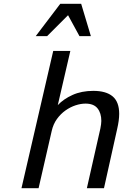

<svg xmlns="http://www.w3.org/2000/svg" viewBox="-20 -990 650 1010"><path d="M260 -722H350L284 -437Q314 -469 361.5 -490.5Q409 -512 471 -512Q538 -512 572.5 -483Q607 -454 607 -391Q607 -357 596 -310L527 0H437L508 -314Q513 -339 513 -354Q513 -395 493 -420Q473 -445 430 -445Q405 -445 377.5 -436Q350 -427 324.5 -409Q299 -391 279.5 -364Q260 -337 252 -301L183 0H93ZM398 -800 338 -910 228 -800H168L297 -970H407L458 -800Z"/></svg>

Font: Perun
Style: Italic
Weight: 400
Italic angle: -12°
Foundry: Copyright (c) Stefan Peev, Context Ltd, 2016
Version: Version 1.027